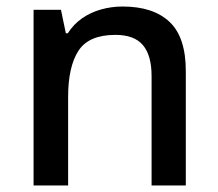

<svg xmlns="http://www.w3.org/2000/svg" viewBox="-20 -569 670 589"><path d="M356 -549Q450 -549 500 -502Q550 -455 550 -351V0H445V-336Q445 -399 418.5 -430.5Q392 -462 334 -462Q252 -462 220.5 -413Q189 -364 189 -272V0H83V-539H167L182 -467H188Q206 -495 232 -513Q258 -531 290 -540Q322 -549 356 -549Z"/></svg>

Font: Noto Sans Hebrew Medium
Style: Regular
Weight: 500
Designer: Monotype Design Team
Foundry: Monotype Imaging Inc.
Version: Version 2.003